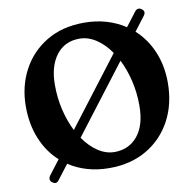

<svg xmlns="http://www.w3.org/2000/svg" viewBox="-85 -825 969 958"><g transform="rotate(-10 399.0 -346.5)"><path d="M103.5 38.5Q94.5 32.5 94 22.8Q93.5 13 100 4L155.5 -68.5Q100.5 -118 70.2 -191.5Q40 -265 40 -355Q40 -457 83.8 -539.2Q127.5 -621.5 207.8 -669.5Q288 -717.5 398 -717.5Q458.5 -717.5 511 -702Q563.5 -686.5 606 -658L660 -728.5Q666 -737 675.5 -738.8Q685 -740.5 694 -733.5Q713 -719.5 698.5 -700L644 -628.5Q698.5 -579 728.5 -507.8Q758.5 -436.5 758.5 -351Q758.5 -243 713.8 -159.5Q669 -76 588.2 -28.5Q507.5 19 398.5 19Q339 19 287.2 4Q235.5 -11 193.5 -39L138 33.5Q123.5 54.5 103.5 38.5ZM201.5 -436Q201.5 -369.5 216 -309Q230.5 -248.5 255.5 -199L518.5 -543Q486.5 -589.5 446 -616.2Q405.5 -643 361 -643Q287 -643 244.2 -587.2Q201.5 -531.5 201.5 -436ZM599 -263Q599 -328.5 584.5 -389Q570 -449.5 545 -499L282 -155Q314 -108.5 354.2 -82Q394.5 -55.5 437.5 -55.5Q510 -55.5 554.5 -109.2Q599 -163 599 -263Z"/></g></svg>

Font: Fraunces 9pt SuperSoft SemiBold
Style: Regular
Weight: 600
Version: Version 1.000;[0bf87f6ff]